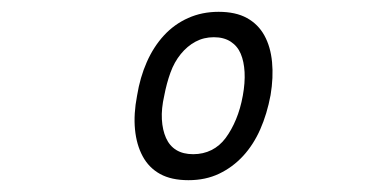

<svg xmlns="http://www.w3.org/2000/svg" viewBox="-20 -760 640 325"><path d="M299 -455Q270 -455 251 -465.5Q232 -476 221.5 -495.5Q211 -515 208.5 -541Q206 -567 212 -598Q217 -629 228.5 -655Q240 -681 257.5 -700Q275 -719 298.5 -729.5Q322 -740 350 -740Q379 -740 398 -729.5Q417 -719 427.5 -700Q438 -681 440.5 -655Q443 -629 438 -599Q432 -567 420.5 -541Q409 -515 391.5 -496Q374 -477 351 -466Q328 -455 299 -455ZM307 -499Q324 -499 338 -506Q352 -513 362 -526.5Q372 -540 379.5 -558Q387 -576 391 -598Q395 -620 394 -638Q393 -656 387.5 -669Q382 -682 370.5 -689.5Q359 -697 342 -697Q325 -697 311 -689.5Q297 -682 286 -668.5Q275 -655 268.5 -637Q262 -619 258 -598Q253 -576 254 -558Q255 -540 261 -526.5Q267 -513 278.5 -506Q290 -499 307 -499Z"/></svg>

Font: Maple Mono NL ExtraLight
Style: Italic
Weight: 275
Italic angle: -10°
Monospace: yes
Designer: subframe7536
Version: Version 7.000